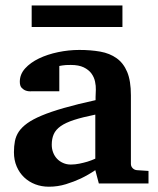

<svg xmlns="http://www.w3.org/2000/svg" viewBox="-20 -687 593 719"><path d="M350.1 0 336.9 -49.8Q311 -32.2 282.7 -18.6Q257.8 -6.8 227.1 2.7Q196.3 12.2 163.1 12.2Q135.7 12.2 112.1 3.2Q88.4 -5.9 70.6 -22.7Q52.7 -39.6 42.5 -63.5Q32.2 -87.4 32.2 -117.2Q32.2 -139.6 35.9 -158.7Q39.6 -177.7 50.5 -194.1Q61.5 -210.4 82 -225.3Q102.5 -240.2 136.5 -254.4Q170.4 -268.6 219.7 -282.7Q269 -296.9 337.9 -312V-324.2Q337.9 -331.5 338.4 -337.4Q338.4 -344.2 338.9 -351.1Q339.4 -365.2 335.9 -381.6Q332.5 -397.9 322.3 -411.9Q312 -425.8 293.5 -434.8Q274.9 -443.8 245.1 -443.8Q234.9 -443.8 226.8 -443.4Q218.8 -442.9 213.4 -441.9Q207 -440.9 202.1 -439.9V-345.2H99.1Q86.4 -344.2 76.7 -347.7Q68.4 -350.6 61.3 -357.9Q54.2 -365.2 54.2 -380.9Q54.2 -408.7 74 -430.7Q93.8 -452.6 125.7 -468Q157.7 -483.4 197.5 -491.7Q237.3 -500 276.9 -500Q319.8 -500 355.5 -493.7Q391.1 -487.3 416.7 -469Q442.4 -450.7 456.3 -417.5Q470.2 -384.3 470.2 -330.1V-73.2Q470.2 -64 476.6 -57.4Q482.9 -50.8 492.2 -49.8L536.1 -46.9V0ZM336.9 -257.8Q288.6 -248 257.1 -237.8Q225.6 -227.5 207 -214.4Q188.5 -201.2 181.2 -184.3Q173.8 -167.5 173.8 -145Q173.8 -129.4 179 -116Q184.1 -102.5 193.6 -92.5Q203.1 -82.5 216.3 -76.7Q229.5 -70.8 245.1 -70.8Q261.2 -70.8 277.6 -74.2Q293.9 -77.6 307.1 -81.5Q322.8 -86.4 336.9 -92.8ZM98.6 -585.9V-666.5H438.5V-585.9Z"/></svg>

Font: Charis SIL Eur
Style: Bold
Weight: 700
Foundry: SIL International
Version: Version 5.000